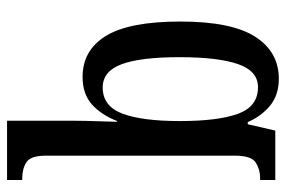

<svg xmlns="http://www.w3.org/2000/svg" viewBox="-153 -647 810 544"><g transform="rotate(-90 252.0 -375.0)"><path d="M301 10Q255 10 225 -14.5Q195 -39 178 -78H172L154 0H14V-43H20Q44 -43 63.5 -55.5Q83 -68 83 -115V-649Q83 -693 64.5 -705Q46 -717 19 -717H14V-760H182V-578Q182 -560 181.5 -535.5Q181 -511 180 -487Q179 -463 179 -448H181Q198 -492 227.5 -519Q257 -546 306 -546Q382 -546 422.5 -479.5Q463 -413 463 -269Q463 -124 420 -57Q377 10 301 10ZM277 -49Q323 -49 342.5 -106Q362 -163 362 -271Q362 -382 342 -435.5Q322 -489 276 -489Q223 -489 202 -433Q181 -377 181 -270Q181 -163 201.5 -106Q222 -49 277 -49Z"/></g></svg>

Font: Noto Serif Hebrew ExtraCondensed Medium
Style: Regular
Weight: 500
Width: 2
Designer: Monotype Design Team
Foundry: Monotype Imaging Inc.
Version: Version 2.004; ttfautohint (v1.8.4.7-5d5b)